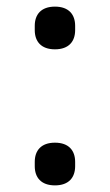

<svg xmlns="http://www.w3.org/2000/svg" viewBox="-20 -548 332 580"><path d="M146 -399C188 -399 207 -423 207 -457V-470C207 -504 188 -528 146 -528C104 -528 85 -504 85 -470V-457C85 -423 104 -399 146 -399ZM146 12C188 12 207 -12 207 -46V-59C207 -93 188 -117 146 -117C104 -117 85 -93 85 -59V-46C85 -12 104 12 146 12Z"/></svg>

Font: LVC Sans
Style: Regular
Weight: 400
Designer: Mike Abbink, Paul van der Laan, Pieter van Rosmalen
Foundry: Bold Monday
Version: Version 3.0